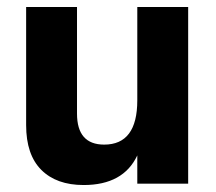

<svg xmlns="http://www.w3.org/2000/svg" viewBox="-20 -527 620 551"><path d="M520 0H374V-81Q334 4 220 4Q142 4 98.5 -39.5Q55 -83 55 -168V-507H201V-201Q201 -112 279 -112Q374 -112 374 -239V-507H520Z"/></svg>

Font: Hind Jalandhar
Style: Bold
Weight: 700
Designer: Namrata Goyal
Foundry: Indian Type Foundry
Version: Version 0.702;PS 1.0;hotconv 1.0.81;makeotf.lib2.5.63406